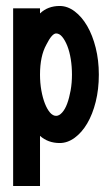

<svg xmlns="http://www.w3.org/2000/svg" viewBox="-20 -474 360 643"><path d="M24 -446H114V-429Q140 -454 180 -454Q206 -454 230 -436Q254 -418 272 -387Q290 -356 300.5 -314Q311 -272 311 -224Q311 -175 300.5 -133Q290 -91 272 -60.5Q254 -30 230 -12.5Q206 5 180 5Q141 5 114 -19V149H24ZM135 -324Q114 -286 114 -224Q114 -196 118.5 -171Q123 -146 130.5 -127Q138 -108 147.5 -97Q157 -86 168 -86Q178 -86 188 -97Q198 -108 205 -127Q212 -146 216.5 -171Q221 -196 221 -224Q221 -251 217 -276Q213 -301 205.5 -320Q198 -339 188.5 -350.5Q179 -362 168 -362Q154 -362 135 -324Z"/></svg>

Font: Fundamental  Brigade Condensed
Style: Regular
Weight: 400
Width: 3
Designer: Peter Wiegel, original typeface by Carl Albert Fahrenwaldt 1901
Foundry: Peter Wiegel
Version: Version 0.000 2012 initial release